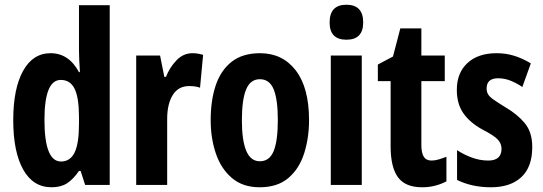

<svg xmlns="http://www.w3.org/2000/svg" viewBox="-20 -782 2298 812"><path d="M198 10Q120 10 78 -65Q36 -140 36 -274Q36 -407 77.5 -482Q119 -557 194 -557Q271 -557 314 -477H318Q316 -508 315 -531Q314 -554 314 -570V-760H444V0H340L321 -59H314Q289 -23 263 -6.5Q237 10 198 10ZM238 -99Q277 -99 295.5 -137Q314 -175 314 -257V-288Q314 -369 295.5 -406.5Q277 -444 237 -444Q168 -444 168 -275Q168 -99 238 -99Z M794 -557Q804 -557 814.5 -555.5Q825 -554 839 -550L826 -411Q808 -418 780 -418Q734 -418 710.5 -380Q687 -342 687 -279V0H556V-547H657L675 -457H682Q697 -496 726 -526.5Q755 -557 794 -557Z M1287 -274Q1287 -199 1266.5 -134Q1246 -69 1200 -29.5Q1154 10 1078 10Q1007 10 961 -29Q915 -68 893 -132.5Q871 -197 871 -274Q871 -358 892.5 -421.5Q914 -485 960 -521Q1006 -557 1080 -557Q1175 -557 1231 -484Q1287 -411 1287 -274ZM1003 -273Q1003 -188 1021.5 -144Q1040 -100 1079 -100Q1120 -100 1137.5 -143.5Q1155 -187 1155 -274Q1155 -361 1137.5 -404Q1120 -447 1079 -447Q1039 -447 1021 -404Q1003 -361 1003 -273Z M1445 -762Q1516 -762 1516 -687Q1516 -614 1445 -614Q1374 -614 1374 -687Q1374 -762 1445 -762ZM1510 -547V0H1379V-547Z M1805 -103Q1819 -103 1834.5 -107.5Q1850 -112 1868 -119V-15Q1845 -3 1819.5 3.5Q1794 10 1765 10Q1694 10 1663 -32.5Q1632 -75 1632 -163V-439H1578V-509L1642 -543L1673 -662H1762V-547H1861V-439H1762V-168Q1762 -136 1772 -119.5Q1782 -103 1805 -103Z M2231 -160Q2231 -76 2185 -33Q2139 10 2056 10Q1976 10 1913 -21V-147Q1940 -129 1974.5 -116Q2009 -103 2045 -103Q2101 -103 2101 -153Q2101 -174 2086 -191Q2071 -208 2019 -235Q1968 -263 1940 -302.5Q1912 -342 1912 -402Q1912 -474 1957 -515.5Q2002 -557 2080 -557Q2120 -557 2155 -546Q2190 -535 2225 -514L2189 -414Q2166 -430 2140 -440.5Q2114 -451 2087 -451Q2038 -451 2038 -408Q2038 -394 2044 -383.5Q2050 -373 2067 -361Q2084 -349 2118 -328Q2168 -299 2199.5 -261Q2231 -223 2231 -160Z"/></svg>

Font: Noto Sans Khmer UI ExtraCondensed
Style: Bold
Weight: 700
Width: 2
Designer: Danh Hong and the Monotype Design Team
Foundry: Monotype Imaging Inc.
Version: Version 2.002; ttfautohint (v1.8.4.7-5d5b)